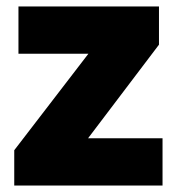

<svg xmlns="http://www.w3.org/2000/svg" viewBox="-20 -573 547 593"><path d="M482 0V-146H252L471 -435V-553H37V-407H253L24 -109V0Z"/></svg>

Font: Noto Sans Sinhala Black
Style: Regular
Weight: 900
Designer: Jelle Bosma - Monotype Design Team
Foundry: Monotype Imaging Inc.
Version: Version 2.006